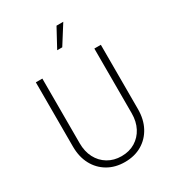

<svg xmlns="http://www.w3.org/2000/svg" viewBox="-235 -1135 1160 1279"><g transform="rotate(-30 345.0 -495.5)"><path d="M345 12Q420 12 476 -21Q532 -54 563.5 -113Q595 -172 595 -251V-745H545V-247Q545 -184 520 -136Q495 -88 450 -60.5Q405 -33 345 -33Q286 -33 240.5 -60.5Q195 -88 170 -136Q145 -184 145 -247V-745H95V-251Q95 -172 126.5 -113Q158 -54 214.5 -21Q271 12 345 12ZM325 -859H364L455 -1003H403Z"/></g></svg>

Font: Plus Jakarta Sans ExtraLight
Style: Regular
Weight: 200
Designer: Gumpita Rahayu
Foundry: Tokotype
Version: Version 2.004; ttfautohint (v1.8.3)